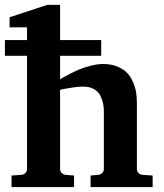

<svg xmlns="http://www.w3.org/2000/svg" viewBox="-20 -760 665 780"><path d="M600.1 0H348.1V-46.9L379.9 -49.8Q389.2 -50.8 395.5 -57.4Q401.9 -64 401.9 -73.2V-309.1Q401.9 -324.7 398.9 -339.1Q396 -353.5 387.9 -370.6Q379.9 -387.7 361.8 -397.9Q343.8 -408.2 317.9 -408.2Q300.3 -408.2 276.9 -404.8Q253.4 -401.4 238.8 -398.4L224.1 -395V-73.2Q224.1 -64 230.5 -57.4Q236.8 -50.8 246.1 -49.8L280.8 -46.9V0H26.9V-46.9L67.9 -49.8Q77.1 -50.8 83.5 -57.4Q89.8 -64 89.8 -73.2V-533.2H0V-597.2H89.8V-648.9H19V-689.9L171.9 -740.2H224.1V-597.2H391.1V-533.2H224.1V-438Q228 -440.4 235.1 -444.6Q242.2 -448.7 262.9 -459.5Q283.7 -470.2 303.7 -478.5Q323.7 -486.8 350.3 -493.4Q377 -500 398.9 -500Q432.6 -500 458.3 -489Q483.9 -478 498.3 -461.9Q512.7 -445.8 521.7 -423.3Q530.8 -400.9 533.4 -382.1Q536.1 -363.3 536.1 -342.8V-73.2Q536.1 -64 542.5 -57.4Q548.8 -50.8 558.1 -49.8L600.1 -46.9Z"/></svg>

Font: Veleka
Style: Bold
Weight: 700
Designer: Stefan Peev, Context Ltd, 2016; SIL International, 1997-2014.
Foundry: Stefan Peev, Context Ltd, 2016
Version: Version 1.000